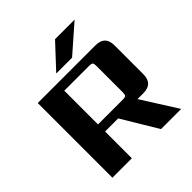

<svg xmlns="http://www.w3.org/2000/svg" viewBox="-214 -974 1131 1131"><g transform="rotate(-45 352.0 -408.0)"><path d="M581 -816 412 -668H280L418 -816ZM242 -563V-282H448Q468 -282 473.5 -288Q479 -294 479 -313V-532Q479 -552 473.5 -557.5Q468 -563 448 -563ZM242 -223V0H80V-622H561Q640 -622 640 -543V-302Q640 -223 561 -223H512L653 0H485L351 -223Z"/></g></svg>

Font: Sarpanch
Style: Bold
Weight: 700
Designer: Manushi Parikh (Devanagari and Latin), Jyotish Sonowal (Devanagari)
Foundry: Indian Type Foundry
Version: Version 2.004;PS 1.0;hotconv 1.0.78;makeotf.lib2.5.61930; tt